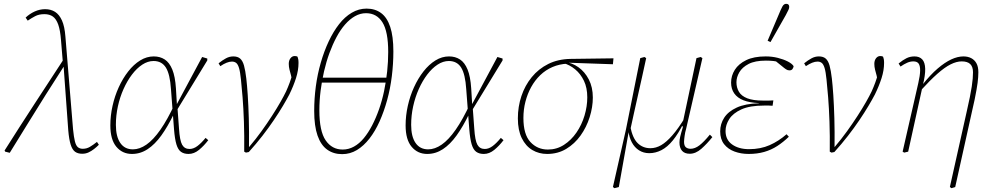

<svg xmlns="http://www.w3.org/2000/svg" viewBox="-20 -793 5177 1004"><path d="M7 0 4 -6Q81 -128 160 -249Q239 -370 318 -491L323 -446H314Q266 -372 218.5 -296.5Q171 -221 124.5 -145.5Q78 -70 31 6ZM410 11Q387 11 372.5 0.5Q358 -10 349.5 -37Q341 -64 337 -111L312 -455L309 -462L299 -583Q295 -635 284.5 -664.5Q274 -694 256.5 -706.5Q239 -719 212 -719Q184 -719 164 -708.5Q144 -698 125 -685L114 -701Q135 -721 161.5 -733Q188 -745 216 -745Q246 -745 268 -731Q290 -717 304 -686Q318 -655 322 -602L362 -117Q366 -77 371.5 -54.5Q377 -32 387 -23.5Q397 -15 413 -15Q433 -15 450 -25Q467 -35 487 -51L497 -36Q485 -24 471.5 -13.5Q458 -3 443 4Q428 11 410 11Z M670 12Q620 12 588.5 -25.5Q557 -63 557 -137Q557 -188 568.5 -239.5Q580 -291 601 -337Q622 -383 650.5 -419.5Q679 -456 713 -477Q747 -498 784 -498Q817 -498 841.5 -482Q866 -466 881 -429.5Q896 -393 900 -331L905 -248L907 -244L916 -121Q920 -58 932.5 -36Q945 -14 971 -14Q992 -14 1012.5 -29.5Q1033 -45 1055 -72L1069 -60Q1047 -31 1021 -9.5Q995 12 966 12Q942 12 926.5 1Q911 -10 902.5 -38Q894 -66 890 -117L874 -327Q869 -405 847.5 -439.5Q826 -474 783 -474Q753 -474 724 -455Q695 -436 670 -403Q645 -370 626 -327.5Q607 -285 596.5 -237Q586 -189 586 -140Q586 -79 609 -45.5Q632 -12 675 -12Q710 -12 746 -37Q782 -62 819 -115Q856 -168 895 -252L896 -195H888Q857 -131 823.5 -84.5Q790 -38 752 -13Q714 12 670 12ZM904 -215V-247L1037 -495L1064 -487V-477Z M1257 0Q1258 -85 1255.5 -156.5Q1253 -228 1248.5 -284Q1244 -340 1240 -377Q1236 -417 1230 -437Q1224 -457 1215 -464Q1206 -471 1193 -471Q1180 -471 1165 -465Q1150 -459 1132 -447L1123 -462Q1143 -478 1161.5 -488Q1180 -498 1200 -498Q1223 -498 1236 -486.5Q1249 -475 1256 -450Q1263 -425 1268 -382Q1272 -348 1275.5 -295.5Q1279 -243 1281 -174.5Q1283 -106 1282 -24L1284 -26Q1318 -66 1347.5 -107Q1377 -148 1402.5 -187.5Q1428 -227 1446.5 -259.5Q1465 -292 1476 -315Q1486 -337 1495 -361.5Q1504 -386 1513 -419L1510 -359L1502 -398Q1498 -412 1494 -428Q1490 -444 1490 -459Q1490 -477 1499 -488.5Q1508 -500 1521 -500Q1526 -500 1530 -499Q1534 -498 1536 -496Q1538 -491 1539.5 -483.5Q1541 -476 1541 -464Q1541 -426 1528 -385Q1515 -344 1493 -299Q1480 -274 1459.5 -239.5Q1439 -205 1412 -165Q1385 -125 1352 -82.5Q1319 -40 1281 2L1266 5Z M1769 13Q1724 13 1691 -10.5Q1658 -34 1640.5 -84Q1623 -134 1623 -213Q1623 -277 1631.5 -341Q1640 -405 1657.5 -465.5Q1675 -526 1699 -577Q1723 -628 1753 -666.5Q1783 -705 1819.5 -726.5Q1856 -748 1897 -748Q1941 -748 1972.5 -725Q2004 -702 2020.5 -652.5Q2037 -603 2037 -524Q2037 -460 2029 -395Q2021 -330 2004.5 -270Q1988 -210 1965 -158.5Q1942 -107 1912 -68.5Q1882 -30 1846.5 -8.5Q1811 13 1769 13ZM1772 -11Q1803 -11 1831 -26.5Q1859 -42 1882.5 -70.5Q1906 -99 1926 -137.5Q1946 -176 1962 -221.5Q1978 -267 1988.5 -317Q1999 -367 2004.5 -419Q2010 -471 2010 -521Q2010 -628 1980 -676Q1950 -724 1894 -724Q1864 -724 1836.5 -708.5Q1809 -693 1784.5 -665Q1760 -637 1739.5 -598.5Q1719 -560 1702.5 -515Q1686 -470 1674.5 -420Q1663 -370 1656.5 -318.5Q1650 -267 1650 -216Q1650 -107 1683 -59Q1716 -11 1772 -11ZM1654 -361V-387H2008V-361Z M2214 12Q2164 12 2132.5 -25.5Q2101 -63 2101 -137Q2101 -188 2112.5 -239.5Q2124 -291 2145 -337Q2166 -383 2194.5 -419.5Q2223 -456 2257 -477Q2291 -498 2328 -498Q2361 -498 2385.5 -482Q2410 -466 2425 -429.5Q2440 -393 2444 -331L2449 -248L2451 -244L2460 -121Q2464 -58 2476.5 -36Q2489 -14 2515 -14Q2536 -14 2556.5 -29.5Q2577 -45 2599 -72L2613 -60Q2591 -31 2565 -9.5Q2539 12 2510 12Q2486 12 2470.5 1Q2455 -10 2446.5 -38Q2438 -66 2434 -117L2418 -327Q2413 -405 2391.5 -439.5Q2370 -474 2327 -474Q2297 -474 2268 -455Q2239 -436 2214 -403Q2189 -370 2170 -327.5Q2151 -285 2140.5 -237Q2130 -189 2130 -140Q2130 -79 2153 -45.5Q2176 -12 2219 -12Q2254 -12 2290 -37Q2326 -62 2363 -115Q2400 -168 2439 -252L2440 -195H2432Q2401 -131 2367.5 -84.5Q2334 -38 2296 -13Q2258 12 2214 12ZM2448 -215V-247L2581 -495L2608 -487V-477Z M2841 12Q2798 12 2763.5 -8.5Q2729 -29 2708.5 -70.5Q2688 -112 2688 -174Q2688 -235 2706.5 -290.5Q2725 -346 2760.5 -389.5Q2796 -433 2847 -458.5Q2898 -484 2964 -485L3188 -488L3185 -457L2954 -465L2947 -460Q2905 -458 2869 -442.5Q2833 -427 2805 -400Q2777 -373 2757.5 -337.5Q2738 -302 2727.5 -261Q2717 -220 2717 -176Q2717 -90 2753.5 -50.5Q2790 -11 2845 -11Q2891 -11 2929 -35.5Q2967 -60 2994.5 -100Q3022 -140 3036.5 -188.5Q3051 -237 3051 -284Q3051 -334 3033.5 -370.5Q3016 -407 2987.5 -430.5Q2959 -454 2926 -463L2931 -470Q2971 -465 3004.5 -441.5Q3038 -418 3059 -377.5Q3080 -337 3080 -283Q3080 -233 3063.5 -180.5Q3047 -128 3016 -84.5Q2985 -41 2941 -14.5Q2897 12 2841 12Z M3193 191 3185 185 3253 -115 3328 -489 3350 -495 3359 -489Q3349 -441 3338 -393Q3327 -345 3316.5 -297Q3306 -249 3295 -201Q3284 -153 3274 -105L3267 -101L3216 185ZM3375 8Q3345 8 3321.5 -7Q3298 -22 3284 -48.5Q3270 -75 3266 -109L3276 -131Q3288 -70 3315 -44Q3342 -18 3381 -18Q3410 -18 3437.5 -34Q3465 -50 3496 -85.5Q3527 -121 3563 -180L3567 -148H3554Q3527 -94 3498.5 -59Q3470 -24 3439 -8Q3408 8 3375 8ZM3587 11Q3560 11 3546.5 -4.5Q3533 -20 3533 -48Q3533 -61 3537 -78.5Q3541 -96 3551 -129L3547 -136L3622 -489L3644 -495L3653 -489L3568 -120Q3565 -110 3563 -100.5Q3561 -91 3560 -82.5Q3559 -74 3558 -66.5Q3557 -59 3557 -52Q3557 -31 3566.5 -23Q3576 -15 3591 -15Q3614 -15 3637.5 -33Q3661 -51 3692 -89L3705 -76Q3677 -41 3647.5 -15Q3618 11 3587 11Z M3895 12Q3855 12 3821 -0.5Q3787 -13 3766.5 -39Q3746 -65 3746 -106Q3746 -145 3767 -177.5Q3788 -210 3832.5 -230.5Q3877 -251 3949 -253L3948 -254Q3900 -256 3868 -268.5Q3836 -281 3819.5 -304.5Q3803 -328 3803 -361Q3803 -397 3822.5 -428Q3842 -459 3882 -478.5Q3922 -498 3984 -498Q4017 -498 4047 -490.5Q4077 -483 4099.5 -471.5Q4122 -460 4130 -447Q4129 -439 4124 -432Q4119 -425 4108 -425Q4099 -425 4090.5 -430.5Q4082 -436 4069 -447L4028 -480L4070 -481L4066 -466Q4042 -472 4024.5 -474Q4007 -476 3985 -476Q3928 -476 3894.5 -458.5Q3861 -441 3846 -415Q3831 -389 3831 -363Q3831 -335 3844 -313Q3857 -291 3887.5 -279Q3918 -267 3971 -267Q3984 -267 4001 -267Q4018 -267 4024 -268L4020 -240Q4015 -241 4001.5 -241Q3988 -241 3975 -241Q3901 -241 3857 -221Q3813 -201 3793.5 -170.5Q3774 -140 3774 -108Q3774 -62 3808.5 -37.5Q3843 -13 3897 -13Q3957 -13 4004.5 -34Q4052 -55 4093 -91L4105 -78Q4076 -50 4044.5 -29.5Q4013 -9 3976 1.5Q3939 12 3895 12ZM3994 -580Q4011 -620 4028 -660Q4045 -700 4062 -740Q4067 -751 4071 -758.5Q4075 -766 4080 -769.5Q4085 -773 4091 -773Q4099 -773 4103 -769Q4107 -765 4107 -757Q4107 -750 4103 -741.5Q4099 -733 4089 -714Q4069 -679 4049 -643.5Q4029 -608 4009 -573Z M4319 0Q4320 -85 4317.5 -156.5Q4315 -228 4310.5 -284Q4306 -340 4302 -377Q4298 -417 4292 -437Q4286 -457 4277 -464Q4268 -471 4255 -471Q4242 -471 4227 -465Q4212 -459 4194 -447L4185 -462Q4205 -478 4223.5 -488Q4242 -498 4262 -498Q4285 -498 4298 -486.5Q4311 -475 4318 -450Q4325 -425 4330 -382Q4334 -348 4337.5 -295.5Q4341 -243 4343 -174.5Q4345 -106 4344 -24L4346 -26Q4380 -66 4409.5 -107Q4439 -148 4464.5 -187.5Q4490 -227 4508.5 -259.5Q4527 -292 4538 -315Q4548 -337 4557 -361.5Q4566 -386 4575 -419L4572 -359L4564 -398Q4560 -412 4556 -428Q4552 -444 4552 -459Q4552 -477 4561 -488.5Q4570 -500 4583 -500Q4588 -500 4592 -499Q4596 -498 4598 -496Q4600 -491 4601.5 -483.5Q4603 -476 4603 -464Q4603 -426 4590 -385Q4577 -344 4555 -299Q4542 -274 4521.5 -239.5Q4501 -205 4474 -165Q4447 -125 4414 -82.5Q4381 -40 4343 2L4328 5Z M4700 0Q4710 -45 4720.5 -90Q4731 -135 4741 -179.5Q4751 -224 4761.5 -269Q4772 -314 4782 -359Q4791 -398 4791.5 -423Q4792 -448 4784 -460Q4776 -472 4756 -472Q4740 -472 4724 -465Q4708 -458 4689 -445L4679 -461Q4701 -479 4720 -488.5Q4739 -498 4762 -498Q4788 -498 4802.5 -482.5Q4817 -467 4818 -433.5Q4819 -400 4805 -345L4729 0L4708 5ZM4947 185 5035 -209Q5045 -253 5051.5 -285Q5058 -317 5061.5 -340.5Q5065 -364 5066.5 -382Q5068 -400 5068 -415Q5068 -444 5053.5 -458Q5039 -472 5009 -472Q4982 -472 4951 -456.5Q4920 -441 4881.5 -407Q4843 -373 4793 -318L4789 -349H4803Q4845 -402 4883 -434.5Q4921 -467 4954.5 -482.5Q4988 -498 5018 -498Q5041 -498 5058.5 -489Q5076 -480 5086 -462Q5096 -444 5096 -415Q5096 -403 5095 -389.5Q5094 -376 5092 -359.5Q5090 -343 5086 -321.5Q5082 -300 5076.5 -272Q5071 -244 5062 -207L4975 185L4955 191Z"/></svg>

Font: Source Serif 4 ExtraLight
Style: Italic
Weight: 250
Italic angle: -12°
Designer: Frank Grießhammer
Foundry: Adobe Systems Incorporated
Version: Version 4.004;hotconv 1.0.116;makeotfexe 2.5.65601